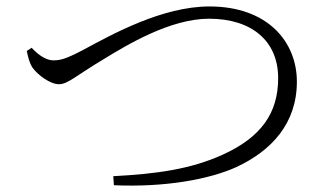

<svg xmlns="http://www.w3.org/2000/svg" viewBox="-20 -634 1040 595"><path d="M78 -486 63 -476C67 -457 71 -439 81 -424C97 -402 135 -373 163 -373C190 -373 218 -401 297 -448C375 -496 508 -576 628 -576C760 -576 842 -507 842 -392C842 -283 789 -209 671 -155C570 -109 463 -95 331 -88L333 -60C491 -53 628 -78 712 -116C822 -167 900 -252 900 -381C900 -503 811 -614 629 -614C483 -614 328 -528 239 -480C182 -450 166 -447 145 -447C125 -447 101 -461 78 -486Z"/></svg>

Font: Noto Serif HK Light
Style: Regular
Weight: 300
Designer: Ryoko NISHIZUKA 西塚涼子 (kana & ideographs); Frank Grießhammer (Latin, Greek & Cyrillic); Wenlong ZHANG 张文龙 (bopomofo); San
Foundry: Adobe
Version: Version 2.001;hotconv 1.1.0;makeotfexe 2.6.0